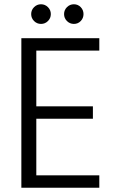

<svg xmlns="http://www.w3.org/2000/svg" viewBox="-20 -879 543 899"><path d="M172 -767Q153 -767 139.5 -780.5Q126 -794 126 -813Q126 -832 139.5 -845.5Q153 -859 172 -859Q191 -859 204.5 -845.5Q218 -832 218 -813Q218 -794 204.5 -780.5Q191 -767 172 -767ZM326 -767Q307 -767 293.5 -780.5Q280 -794 280 -813Q280 -832 293.5 -845.5Q307 -859 326 -859Q345 -859 358 -845.5Q371 -832 371 -813Q371 -794 358 -780.5Q345 -767 326 -767ZM150 -642V-381H415V-323H150V-58H445V0H80V-700H445V-642Z"/></svg>

Font: Fz Poppins Light
Style: Regular
Weight: 300
Designer: Ninad Kale (Devanagari), Jonny Pinhorn (Latin)
Foundry: Indian Type Foundry
Version: Vit hóa bi Vntype.Com & FontZin.Com